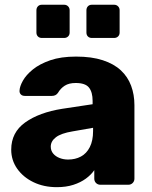

<svg xmlns="http://www.w3.org/2000/svg" viewBox="-20 -764 630 794"><path d="M214.8 10Q161.1 10 118.4 -10.6Q75.8 -31.2 51.1 -66.3Q26.4 -101.4 26.4 -145.2Q26.4 -216.4 84.2 -257.7Q142 -299 237.5 -314.1L363 -333V-346.8Q363 -382.9 348 -401.8Q333 -420.8 293.2 -420.8Q265 -420.8 247.7 -409.6Q230.4 -398.5 219.6 -379.9Q210.9 -367.4 195 -367.4H82.8Q72 -367.4 66.1 -373.6Q60.1 -379.8 60.8 -389.4Q61.4 -406.5 74.7 -430.3Q88 -454.1 115.9 -476.8Q143.9 -499.5 187.9 -514.8Q232 -530 294.5 -530Q359.1 -530 405.1 -514.9Q451.1 -499.9 479.8 -473.1Q508.5 -446.4 522.2 -409.4Q535.9 -372.5 535.9 -329.4V-25.1Q535.9 -14.5 528.6 -7.2Q521.4 0 510.7 0H395Q384.4 0 377.1 -7.2Q369.9 -14.5 369.9 -25.1V-60.3Q356.6 -41 334.9 -25.2Q313.3 -9.4 283.4 0.3Q253.6 10 214.8 10ZM261.6 -104.2Q291.4 -104.2 314.7 -116.7Q338 -129.2 351.4 -155.7Q364.9 -182.2 364.9 -222.1V-235.5L279.6 -220.6Q232.6 -212.8 211.2 -196.4Q189.9 -180 189.9 -157.7Q189.9 -141 199.8 -129.1Q209.7 -117.1 226.1 -110.7Q242.5 -104.2 261.6 -104.2ZM360 -607Q349.7 -607 343.5 -613.2Q337.4 -619.3 337.4 -629.6V-721.4Q337.4 -731.4 343.5 -737.9Q349.7 -744.4 360 -744.4H451.7Q461.7 -744.4 468.2 -737.9Q474.7 -731.4 474.7 -721.4V-629.6Q474.7 -619.3 468.2 -613.2Q461.7 -607 451.7 -607ZM153.3 -607Q143 -607 136.8 -613.2Q130.6 -619.3 130.6 -629.6V-721.4Q130.6 -731.4 136.8 -737.9Q143 -744.4 153.3 -744.4H245Q255 -744.4 261.5 -737.9Q268 -731.4 268 -721.4V-629.6Q268 -619.3 261.5 -613.2Q255 -607 245 -607Z"/></svg>

Font: Rubik Light
Style: Regular
Weight: 300
Designer: Hubert and Fischer
Foundry: Hubert and Fischer
Version: Version 2.300;gftools[0.9.30]